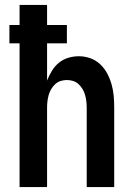

<svg xmlns="http://www.w3.org/2000/svg" viewBox="-20 -755 540 775"><path d="M59 0V-580H18V-654H59V-735H170V-654H250V-580H170V-430Q178 -450 189.5 -469Q201 -488 217.5 -501.5Q234 -515 255 -521.5Q276 -528 298 -528Q322 -528 344.5 -520Q367 -512 384.5 -495.5Q402 -479 413 -458Q424 -437 430.5 -414Q437 -391 439 -367.5Q441 -344 441 -320V0H330V-320Q330 -333 328.5 -346Q327 -359 323.5 -371.5Q320 -384 313.5 -395Q307 -406 297.5 -415Q288 -424 275.5 -428Q263 -432 250 -432Q237 -432 224.5 -428Q212 -424 202.5 -415Q193 -406 186.5 -395Q180 -384 176.5 -371.5Q173 -359 171.5 -346Q170 -333 170 -320V0Z"/></svg>

Font: Iosevka Fixed
Style: Bold
Weight: 700
Monospace: yes
Designer: Belleve Invis
Foundry: Belleve Invis
Version: Version 32.3.0